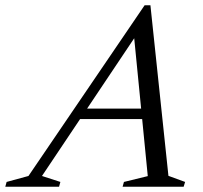

<svg xmlns="http://www.w3.org/2000/svg" viewBox="-88 -705 768 725"><path d="M184 -255.5 197.5 -295H514L500.5 -255.5ZM548 -41 611 -18 605.5 0H375L380 -18L470 -40L415 -599H444.5L70.5 -40.5L140 -18L135 0H-68L-63 -18L19.5 -40.5L458 -685H480Z"/></svg>

Font: Newsreader 24pt
Style: Italic
Weight: 400
Italic angle: -17°
Designer: Hugues Gentile
Foundry: Production Type
Version: Version 1.003